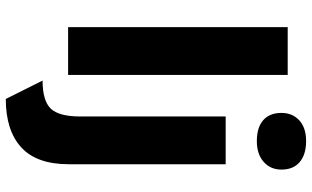

<svg xmlns="http://www.w3.org/2000/svg" viewBox="-222 -620 1052 647"><g transform="rotate(90 303.5 -296.0)"><path d="M71 0V-740H232V0ZM455 -636Q409 -636 384.5 -657.5Q360 -679 360 -719Q360 -756 385 -779Q410 -802 455 -802Q500 -802 525.5 -780.5Q551 -759 551 -719Q551 -682 525 -659Q499 -636 455 -636ZM313 210 251 86Q319 86 345.5 58.5Q372 31 372 -41V-531H533V-3Q533 106 476 158Q419 210 313 210Z"/></g></svg>

Font: Readex Pro
Style: Bold
Weight: 700
Designer: Bonnie Shaver-Troup, Thomas Jockin
Foundry: Lexend
Version: Version 1.203; ttfautohint (v1.8.3)